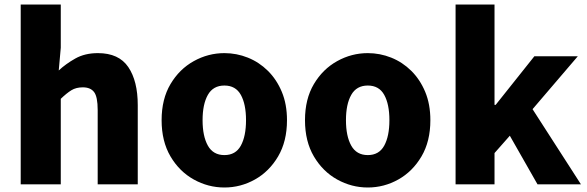

<svg xmlns="http://www.w3.org/2000/svg" viewBox="-20 -819 2606 853"><path d="M72 0V-799H250V-607L241 -506Q272 -535 314.5 -559Q357 -583 415 -583Q508 -583 550 -521Q592 -459 592 -352V0H414V-330Q414 -389 398 -410Q382 -431 348 -431Q318 -431 297 -418Q276 -405 250 -380V0Z M977 14Q905 14 841 -21.5Q777 -57 737.5 -124Q698 -191 698 -285Q698 -379 737.5 -445.5Q777 -512 841 -547.5Q905 -583 977 -583Q1031 -583 1081 -563Q1131 -543 1170 -504.5Q1209 -466 1232 -411Q1255 -356 1255 -285Q1255 -191 1215.5 -124Q1176 -57 1112.5 -21.5Q1049 14 977 14ZM977 -130Q1027 -130 1050 -172Q1073 -214 1073 -285Q1073 -356 1050 -397.5Q1027 -439 977 -439Q927 -439 903.5 -397.5Q880 -356 880 -285Q880 -214 903.5 -172Q927 -130 977 -130Z M1614 14Q1542 14 1478 -21.5Q1414 -57 1374.5 -124Q1335 -191 1335 -285Q1335 -379 1374.5 -445.5Q1414 -512 1478 -547.5Q1542 -583 1614 -583Q1668 -583 1718 -563Q1768 -543 1807 -504.5Q1846 -466 1869 -411Q1892 -356 1892 -285Q1892 -191 1852.5 -124Q1813 -57 1749.5 -21.5Q1686 14 1614 14ZM1614 -130Q1664 -130 1687 -172Q1710 -214 1710 -285Q1710 -356 1687 -397.5Q1664 -439 1614 -439Q1564 -439 1540.5 -397.5Q1517 -356 1517 -285Q1517 -214 1540.5 -172Q1564 -130 1614 -130Z M2004 0V-799H2177V-353H2182L2354 -569H2547L2346 -334L2561 0H2368L2245 -216L2177 -139V0Z"/></svg>

Font: Source Han Sans CN Heavy
Style: Regular
Weight: 900
Designer: Ryoko NISHIZUKA 西塚涼子 (kana, bopomofo & ideographs); Paul D. Hunt (Latin, Greek & Cyrillic); Sandoll Communications 산돌커뮤니
Foundry: Adobe
Version: Version 2.000;hotconv 1.0.107;makeotfexe 2.5.65593